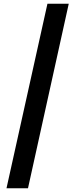

<svg xmlns="http://www.w3.org/2000/svg" viewBox="-20 -793 425 1036"><path d="M236 -773 15 223H131L351 -773Z"/></svg>

Font: コーポレート・ロゴ ver3 Bold
Style: Regular
Weight: 700
Designer: [KANA_main] LOGOTYPE.JP [Source Han Sans] Ryoko NISHIZUKA 西塚涼子 (kana, bopomofo & ideographs); Paul D. Hunt (Latin, Greek
Version: Version 12.001;FEAKit 1.0